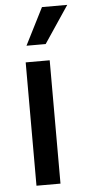

<svg xmlns="http://www.w3.org/2000/svg" viewBox="-55 -814 386 846"><g transform="rotate(-5 138.0 -391.0)"><path d="M71.4 0V-545.5H177.6V0ZM81.3 -618.3 164.1 -782H275.9L166.2 -618.3Z"/></g></svg>

Font: Inter UI Medium
Style: Regular
Weight: 500
Designer: Rasmus Andersson
Foundry: rsms
Version: 3.2;8d6f07862